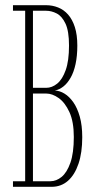

<svg xmlns="http://www.w3.org/2000/svg" viewBox="-20 -720 364 740"><path d="M30 0V-21.5H77V-678.5H30V-700H157Q182 -700 204 -691.2Q226 -682.5 242.5 -663.8Q259 -645 268.5 -615.5Q278 -586 278 -544.5Q278 -504 271.2 -473Q264.5 -442 252.2 -420.5Q240 -399 224.5 -386.8Q209 -374.5 191.5 -371Q210 -370.5 228.5 -359.2Q247 -348 262.5 -326Q278 -304 287.5 -270.5Q297 -237 297 -191Q297 -131.5 282.5 -88.8Q268 -46 241.8 -23Q215.5 0 179 0ZM107 -21.5H174.5Q197 -21.5 217.5 -38.2Q238 -55 251.2 -92.5Q264.5 -130 264.5 -192Q264.5 -251 247.5 -288Q230.5 -325 206 -342.2Q181.5 -359.5 158 -359.5H107ZM107 -381.5H158Q180.5 -381.5 200.5 -397.8Q220.5 -414 233.2 -449.8Q246 -485.5 246 -544.5Q246 -600 232.5 -628.8Q219 -657.5 198.8 -668Q178.5 -678.5 158 -678.5H107Z"/></svg>

Font: Imbue 48pt Thin
Style: Regular
Weight: 250
Designer: Tyler Finck
Foundry: Etcetera Type Company
Version: Version 1.102